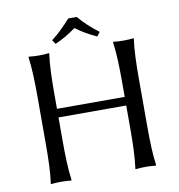

<svg xmlns="http://www.w3.org/2000/svg" viewBox="-88 -883 901 966"><g transform="rotate(-10 363.0 -400.0)"><path d="M536 -445V-365H190V-445C190 -520 192 -592 200 -645L199 -648C187 -646 159 -645 147 -645C135 -645 108 -646 96 -648L94 -645C102 -588 104 -520 104 -445V-200C104 -125 102 -54 94 0L95 3C107 1 135 0 147 0C159 0 186 1 198 3L200 0C192 -57 190 -125 190 -200V-321H536V-200C536 -125 534 -54 526 0L527 3C539 1 567 0 579 0C591 0 618 1 630 3L632 0C624 -57 622 -125 622 -200V-445C622 -520 624 -592 632 -645L631 -648C619 -646 591 -645 579 -645C567 -645 540 -646 528 -648L526 -645C534 -588 536 -520 536 -445ZM368 -803H325C294 -769 263 -737 226 -709L240 -688C278 -705 310 -723 347 -750C380 -725 414 -706 453 -688L469 -709C433 -736 398 -767 368 -803Z"/></g></svg>

Font: Libertinus Sans
Style: Regular
Weight: 400
Designer: Philipp H. Poll, Khaled Hosny
Foundry: Caleb Maclennan
Version: Version 7.050;RELEASE